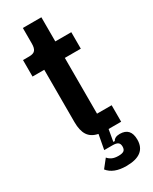

<svg xmlns="http://www.w3.org/2000/svg" viewBox="-223 -716 780 978"><g transform="rotate(-30 167.0 -227.5)"><path d="M209 209Q134 209 101 167L139 119Q148 130 162.5 137Q177 144 200 144Q222 144 231.5 137Q241 130 241 113Q241 96 231.5 89Q222 82 200 82H151L167 -4Q127 -12 109 -39.5Q91 -67 91 -117V-425H22V-522H58Q84 -522 93.5 -534Q103 -546 103 -572V-664H212V-522H306V-425H212V-97H298V0H224L212 69H221Q224 61 234 55.5Q244 50 260 50Q324 50 324 120Q324 209 209 209Z"/></g></svg>

Font: IBM Plex Sans Cond SmBld
Style: Regular
Weight: 600
Width: 3
Designer: Mike Abbink, Paul van der Laan, Pieter van Rosmalen
Foundry: Bold Monday
Version: Version 1.3